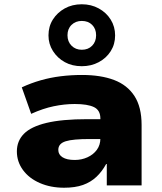

<svg xmlns="http://www.w3.org/2000/svg" viewBox="-20 -868 757 899"><path d="M280 11Q217 11 166.5 -11Q116 -33 87.5 -72Q59 -111 59 -159Q59 -208 92 -241.5Q125 -275 197.5 -292.5Q270 -310 389 -310H474V-217H400Q361 -217 333 -214.5Q305 -212 287.5 -206.5Q270 -201 261.5 -191Q253 -181 253 -166Q253 -144 273 -131.5Q293 -119 330 -119Q362 -119 389.5 -131.5Q417 -144 433.5 -166.5Q450 -189 450 -220V-313Q450 -352 420 -366.5Q390 -381 330 -381Q282 -381 231.5 -370.5Q181 -360 126 -335L82 -459Q125 -479 170.5 -492Q216 -505 264.5 -511Q313 -517 364 -517Q452 -517 514 -493.5Q576 -470 609.5 -418.5Q643 -367 643 -283V0H480V-100H477Q458 -65 431.5 -40Q405 -15 368.5 -2Q332 11 280 11ZM363 -558Q318 -558 283.5 -577Q249 -596 228 -629Q207 -662 207 -702Q207 -744 227.5 -776.5Q248 -809 283 -828.5Q318 -848 363 -848Q407 -848 442.5 -828.5Q478 -809 498.5 -776Q519 -743 519 -702Q519 -661 498.5 -628.5Q478 -596 442.5 -577Q407 -558 363 -558ZM363 -635Q393 -635 411.5 -654Q430 -673 430 -703Q430 -733 411.5 -751.5Q393 -770 363 -770Q334 -770 315 -751.5Q296 -733 296 -703Q296 -673 315 -654Q334 -635 363 -635Z"/></svg>

Font: Nunito Sans 7pt SemiExpanded Black
Style: Regular
Weight: 900
Width: 6
Designer: Vernon Adams
Foundry: Vernon Adams
Version: Version 3.101;gftools[0.9.27]